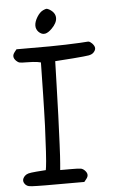

<svg xmlns="http://www.w3.org/2000/svg" viewBox="-59 -914 572 954"><g transform="rotate(-5 227.0 -437.0)"><path d="M160.2 -763.2Q153.8 -770 150.9 -777.3Q147.5 -784.7 147.5 -794.4Q147.5 -813.5 161.6 -836.9Q175.8 -859.9 192.4 -867.7Q204.1 -873 209 -873.5Q214.4 -873.5 223.1 -868.7Q253.4 -851.1 253.4 -824.2Q253.4 -799.3 226.6 -772.5Q208 -753.9 192.9 -751Q192.4 -751 191.9 -751Q191.4 -751 190.9 -751Q188.5 -750.5 186.5 -750.5Q173.3 -750.5 160.2 -763.2ZM30.8 -11.2Q20 -22 20 -33.2Q20 -44.4 31.2 -56.2Q39.1 -63.5 49.8 -66.4Q60.5 -69.3 90.3 -71.8Q106 -72.8 136.7 -75.2Q137.7 -80.6 139.2 -91.3Q142.1 -110.8 145.5 -167Q148.9 -223.6 151.9 -294.4Q153.3 -333 154.3 -372.6Q155.8 -412.6 156.2 -451.2Q157.2 -503.9 159.2 -610.4Q153.8 -611.3 142.6 -613.8Q135.7 -615.2 119.6 -616.2Q103.5 -617.2 87.9 -617.2Q62.5 -617.2 54.2 -619.1Q45.4 -621.1 37.1 -629.4Q25.9 -640.6 25.4 -651.4Q24.4 -661.6 34.2 -673.8Q37.6 -678.2 43.9 -686Q43.9 -686 179.2 -686Q194.3 -686 209.5 -686Q210 -686 210.4 -686Q250 -686.5 288.1 -687.5Q341.3 -689 360.8 -690.4Q387.7 -692.9 398.4 -692.9Q401.4 -692.9 403.3 -692.9Q411.1 -691.9 420.9 -682.1Q433.1 -669.4 433.6 -658.2Q433.6 -657.7 433.6 -657.2Q433.6 -646.5 422.4 -635.3Q414.1 -627.4 398.4 -624.5Q382.3 -621.6 320.3 -616.7Q290.5 -614.7 230.5 -610.4Q229.5 -571.8 227.1 -494.6Q225.1 -421.4 222.2 -340.3Q219.2 -258.8 216.3 -197.3Q214.8 -164.1 213.4 -139.6Q211.9 -115.2 210.9 -103.5Q210 -92.3 208 -69.3Q208 -69.3 262.2 -69.3Q300.8 -69.3 310.5 -67.4Q320.8 -65.4 329.6 -56.6Q340.8 -45.4 341.3 -34.7Q342.3 -24.4 332 -12.2Q329.1 -8.3 322.3 0Q322.3 0 182.6 0Q182.6 0 129.4 0Q107.4 0 91.3 -0.5Q54.7 -1 45.9 -3.4Q37.1 -5.4 30.8 -11.2Z"/></g></svg>

Font: Casuwalt
Style: Regular
Weight: 400
Designer: Walter E Stewart
Version: 0.1